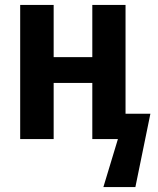

<svg xmlns="http://www.w3.org/2000/svg" viewBox="-20 -565 641 780"><path d="M62 0H198V-228H355V0H459L400 195H530L591 -103H490V-545H355V-333H198V-545H62Z"/></svg>

Font: Noto Sans Display SemiCondensed
Style: Bold
Weight: 700
Width: 4
Designer: Monotype Design Team
Foundry: Monotype Imaging Inc.
Version: Version 1.900